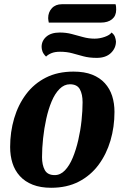

<svg xmlns="http://www.w3.org/2000/svg" viewBox="-20 -869 587 909"><path d="M222 20Q172 20 135 5.5Q98 -9 74 -35.5Q50 -62 39 -97Q28 -132 28 -173Q28 -244 47 -308.5Q66 -373 103.5 -423Q141 -473 197 -501.5Q253 -530 328 -530Q380 -530 416.5 -515.5Q453 -501 476.5 -475Q500 -449 511 -414.5Q522 -380 522 -339Q522 -268 503 -203.5Q484 -139 446.5 -88.5Q409 -38 353 -9Q297 20 222 20ZM239 -40Q266 -40 287.5 -62.5Q309 -85 324.5 -122.5Q340 -160 350.5 -205.5Q361 -251 366 -298Q371 -345 371 -385Q371 -423 358 -446.5Q345 -470 311 -470Q284 -470 262 -448Q240 -426 224.5 -389Q209 -352 199 -306.5Q189 -261 184 -214Q179 -167 179 -125Q179 -88 192 -64Q205 -40 239 -40ZM438 -595Q402 -595 374.5 -602.5Q347 -610 321.5 -617Q296 -624 264 -624Q240 -624 224 -617.5Q208 -611 198 -601Q185 -614 181 -625.5Q177 -637 177 -647Q177 -676 199.5 -695.5Q222 -715 263 -715Q293 -715 319.5 -708Q346 -701 373 -693.5Q400 -686 428 -686Q452 -686 476 -694.5Q500 -703 508 -715Q520 -706 524 -695Q528 -684 529 -673Q529 -641 505 -618Q481 -595 438 -595ZM211 -762Q210 -768 209 -773Q208 -778 208 -783Q208 -811 225.5 -830Q243 -849 273 -849H527Q529 -843 529.5 -836.5Q530 -830 530 -823Q530 -794 510.5 -778Q491 -762 457 -762Z"/></svg>

Font: Sansita Swashed Light SemiBold
Style: Regular
Weight: 600
Version: Version 1.003